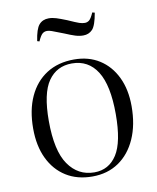

<svg xmlns="http://www.w3.org/2000/svg" viewBox="-83 -793 715 872"><g transform="rotate(-10 274.0 -357.0)"><path d="M273 14Q203 14 152 -18Q101 -50 73 -108.5Q45 -167 45 -247Q45 -332 73.5 -394Q102 -456 155 -490Q208 -524 282 -524Q349 -524 398.5 -492.5Q448 -461 475.5 -404Q503 -347 503 -270Q503 -184 474.5 -120Q446 -56 394.5 -21Q343 14 273 14ZM285 -3Q352 -3 389 -60.5Q426 -118 426 -247Q426 -380 385.5 -444Q345 -508 269 -508Q199 -508 160 -452Q121 -396 121 -269Q121 -131 165.5 -67Q210 -3 285 -3ZM343 -624Q325 -624 306 -630Q287 -636 259 -648Q218 -664 205.5 -668.5Q193 -673 184 -673Q171 -673 162 -665Q153 -657 142 -632L132 -635Q140 -690 156.5 -709Q173 -728 201 -728Q218 -728 235.5 -722.5Q253 -717 283 -705Q321 -688 334.5 -683.5Q348 -679 360 -679Q371 -679 380 -686Q389 -693 401 -720L412 -717Q402 -659 385.5 -641.5Q369 -624 343 -624Z"/></g></svg>

Font: Literata 72pt Light
Style: Regular
Weight: 300
Designer: Latin by Veronika Burian and Jose Scaglione. Greek by Irene Vlachou. Cyrillic by Vera Evstafieva.
Foundry: TypeTogether
Version: Version 3.002